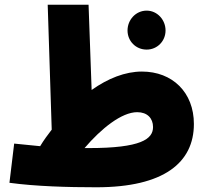

<svg xmlns="http://www.w3.org/2000/svg" viewBox="-20 -780 888 813"><path d="M388 13C675 13 801 -92 801 -255C801 -389 710 -477 581 -477C510 -477 437 -448 368 -399L355 -760H182L199 -231C182 -209 165 -186 150 -161C118 -164 82 -168 40 -172L20 -6C130 9 266 13 388 13ZM601 -570C646 -570 681 -606 681 -651C681 -696 646 -735 601 -735C555 -735 520 -696 520 -651C520 -606 555 -570 601 -570ZM561 -305C604 -305 628 -279 628 -242C628 -191 577 -153 356 -153C350 -153 344 -153 338 -153C409 -236 495 -305 561 -305Z"/></svg>

Font: Noto Sans Arabic SemCond Blk
Style: Regular
Weight: 900
Width: 4
Designer: Monotype Design Team, Nadine Chahine, Nizar Qandah and Khaled Hosny
Foundry: Monotype Imaging Inc.
Version: Version 2.012